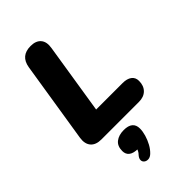

<svg xmlns="http://www.w3.org/2000/svg" viewBox="-298 -802 1180 1180"><g transform="rotate(-45 292.5 -212.0)"><path d="M127 0Q79 0 56.5 -26.5Q34 -53 41 -100L125 -629Q132 -672 157 -693Q182 -714 225 -714Q271 -714 293 -688Q315 -662 307 -614L234 -153H464Q502 -153 523.5 -137Q545 -121 545 -91Q545 -49 520.5 -24.5Q496 0 453 0ZM276 275Q261 289 245 290Q229 291 218 282.5Q207 274 207 259.5Q207 245 222 228Q234 216 239.5 200Q245 184 247 171L246 200Q207 200 187 185Q167 170 167 141Q167 98 194 77Q221 56 265 56Q303 56 322.5 72Q342 88 342 120Q342 145 333.5 174Q325 203 310.5 229.5Q296 256 276 275Z"/></g></svg>

Font: Nunito ExtraLight Black
Style: Italic
Weight: 900
Italic angle: -9°
Version: Version 3.602